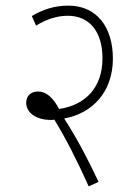

<svg xmlns="http://www.w3.org/2000/svg" viewBox="-20 -652 484 682"><path d="M330 -6C291 -90 250 -166 208 -231C307 -249 381 -324 381 -444C381 -554 325 -632 223 -632C175 -632 133 -619 93 -595L108 -561C144 -583 181 -596 221 -596C299 -596 344 -538 344 -445C344 -339 281 -278 190 -265C169 -304 145 -327 115 -327C89 -327 73 -311 73 -287C73 -253 107 -226 160 -226C164 -226 169 -226 173 -227C216 -157 256 -77 295 10Z"/></svg>

Font: Noto Sans Devanagari Condensed ExtraLight
Style: Regular
Weight: 200
Width: 3
Designer: Jelle Bosma - Monotype Design Team
Foundry: Monotype Imaging Inc.
Version: Version 2.004